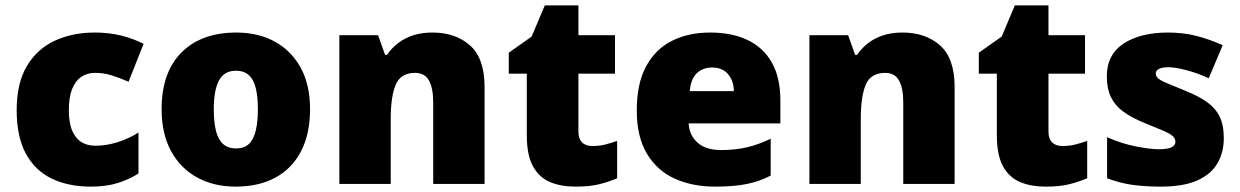

<svg xmlns="http://www.w3.org/2000/svg" viewBox="-20 -684 4611 714"><path d="M318 10Q234 10 172 -20Q110 -50 76 -113Q42 -176 42 -274Q42 -375 80 -438.5Q118 -502 183.5 -532.5Q249 -563 333 -563Q384 -563 429.5 -552Q475 -541 514 -521L458 -380Q424 -395 394.5 -404Q365 -413 333 -413Q304 -413 282 -398Q260 -383 248 -352.5Q236 -322 236 -275Q236 -227 248.5 -198Q261 -169 283 -155.5Q305 -142 334 -142Q375 -142 416.5 -155Q458 -168 495 -191V-39Q461 -17 418 -3.5Q375 10 318 10Z M856 10Q776 10 714 -23.5Q652 -57 616.5 -121.5Q581 -186 581 -278Q581 -415 655 -489Q729 -563 859 -563Q939 -563 1000.5 -530Q1062 -497 1097.5 -433.5Q1133 -370 1133 -278Q1133 -186 1099.5 -121.5Q1066 -57 1004 -23.5Q942 10 856 10ZM858 -132Q888 -132 905.5 -148.5Q923 -165 931 -198Q939 -231 939 -278Q939 -325 931 -357Q923 -389 905 -405Q887 -421 857 -421Q814 -421 794.5 -385Q775 -349 775 -278Q775 -231 783 -198Q791 -165 809.5 -148.5Q828 -132 858 -132Z M1242 0V-553H1386L1412 -480H1419Q1437 -506 1461.5 -524.5Q1486 -543 1517.5 -553Q1549 -563 1588 -563Q1674 -563 1728 -515Q1782 -467 1782 -360V0H1591V-302Q1591 -357 1575 -385Q1559 -413 1524 -413Q1470 -413 1451.5 -369Q1433 -325 1433 -242V0Z M2120 10Q2066 10 2025.5 -7Q1985 -24 1962 -65.5Q1939 -107 1939 -182V-410H1872V-488L1957 -548L2006 -664H2131V-553H2267V-410H2131V-195Q2131 -168 2144.5 -154.5Q2158 -141 2183 -141Q2209 -141 2230.5 -146.5Q2252 -152 2275 -160V-21Q2244 -8 2209 1Q2174 10 2120 10Z M2639 10Q2555 10 2489.5 -19.5Q2424 -49 2386 -112Q2348 -175 2348 -273Q2348 -373 2382.5 -437Q2417 -501 2478.5 -532Q2540 -563 2621 -563Q2702 -563 2760.5 -535Q2819 -507 2850.5 -451Q2882 -395 2882 -310V-225H2541Q2543 -182 2573.5 -154Q2604 -126 2662 -126Q2714 -126 2757 -136Q2800 -146 2846 -168V-31Q2806 -10 2758.5 0Q2711 10 2639 10ZM2545 -345H2709Q2709 -382 2688 -407.5Q2667 -433 2628 -433Q2594 -433 2571.5 -412Q2549 -391 2545 -345Z M2990 0V-553H3134L3160 -480H3167Q3185 -506 3209.5 -524.5Q3234 -543 3265.5 -553Q3297 -563 3336 -563Q3422 -563 3476 -515Q3530 -467 3530 -360V0H3339V-302Q3339 -357 3323 -385Q3307 -413 3272 -413Q3218 -413 3199.5 -369Q3181 -325 3181 -242V0Z M3868 10Q3814 10 3773.5 -7Q3733 -24 3710 -65.5Q3687 -107 3687 -182V-410H3620V-488L3705 -548L3754 -664H3879V-553H4015V-410H3879V-195Q3879 -168 3892.5 -154.5Q3906 -141 3931 -141Q3957 -141 3978.5 -146.5Q4000 -152 4023 -160V-21Q3992 -8 3957 1Q3922 10 3868 10Z M4297 10Q4238 10 4191.5 3.5Q4145 -3 4097 -21V-174Q4150 -150 4204 -139.5Q4258 -129 4289 -129Q4321 -129 4336 -136Q4351 -143 4351 -157Q4351 -169 4341 -178Q4331 -187 4305.5 -198Q4280 -209 4233 -228Q4187 -247 4156.5 -269.5Q4126 -292 4111 -323.5Q4096 -355 4096 -400Q4096 -481 4158.5 -522Q4221 -563 4324 -563Q4379 -563 4427 -551Q4475 -539 4527 -516L4475 -393Q4434 -412 4392 -423Q4350 -434 4325 -434Q4303 -434 4290.5 -428Q4278 -422 4278 -411Q4278 -401 4286.5 -393Q4295 -385 4319 -375Q4343 -365 4389 -346Q4437 -327 4468.5 -304.5Q4500 -282 4515.5 -250.5Q4531 -219 4531 -170Q4531 -118 4507.5 -77Q4484 -36 4432.5 -13Q4381 10 4297 10Z"/></svg>

Font: Noto Sans Symbols Black
Style: Regular
Weight: 900
Version: Version 2.002